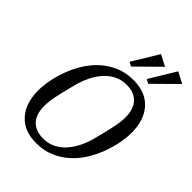

<svg xmlns="http://www.w3.org/2000/svg" viewBox="-268 -1080 1221 1221"><g transform="rotate(45 342.5 -469.0)"><path d="M296 -40Q341 -40 378.5 -58.5Q416 -77 445 -110Q474 -143 495.5 -187.5Q517 -232 529 -284Q541 -330 549 -363.5Q557 -397 562 -422.5Q567 -448 569 -468Q571 -488 571 -508Q571 -540 563 -567.5Q555 -595 538 -615Q521 -635 494.5 -646.5Q468 -658 430 -658Q385 -658 347.5 -639.5Q310 -621 280.5 -588Q251 -555 230 -510.5Q209 -466 196 -414Q184 -367 176 -334Q168 -301 163 -275.5Q158 -250 156 -230Q154 -210 154 -190Q154 -158 162 -130.5Q170 -103 187 -83Q204 -63 231 -51.5Q258 -40 296 -40ZM285 12Q176 12 116.5 -54Q57 -120 57 -235Q57 -276 66.5 -327Q76 -378 95.5 -431Q115 -484 145.5 -534Q176 -584 218.5 -623Q261 -662 316 -686Q371 -710 440 -710Q549 -710 608.5 -644Q668 -578 668 -463Q668 -422 658.5 -371Q649 -320 629.5 -267Q610 -214 579.5 -164Q549 -114 506.5 -75Q464 -36 408.5 -12Q353 12 285 12ZM339 -774 446 -950 521 -911 367 -759ZM494 -774 601 -950 676 -911 522 -759Z"/></g></svg>

Font: IBM Plex Serif Text
Style: Italic
Weight: 450
Italic angle: -14°
Designer: Mike Abbink, Paul van der Laan, Pieter van Rosmalen
Foundry: Bold Monday
Version: Version 3.001